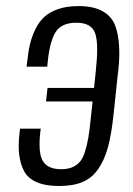

<svg xmlns="http://www.w3.org/2000/svg" viewBox="-20 -602 436 631"><path d="M174.3 9.3Q129.4 9.3 100.8 -3.2Q72.3 -15.6 59.6 -38.8Q46.9 -62 43 -94.7Q41.5 -108.4 41.5 -123Q41.5 -143.6 44.4 -166.5L45.9 -179.2H113.8L112.3 -166.5Q109.9 -145.5 109.9 -127.9Q109.9 -90.3 121.1 -72.3Q137.2 -45.9 181.2 -45.9Q202.1 -45.9 216.8 -52Q231.4 -58.1 241.7 -69.3Q252 -80.6 258.8 -101.8Q265.6 -123 270 -147.9Q274.4 -172.9 278.3 -211.9L284.2 -268.6H131.3L136.2 -313H289.1L294.9 -369.1Q299.3 -409.7 299.3 -438.5Q299.3 -476.1 292 -494.6Q279.3 -527.3 231 -527.3Q182.6 -527.3 163.3 -497.3Q144 -467.3 137.2 -402.3L135.3 -382.8H67.4L69.3 -398.9Q72.8 -432.6 78.9 -458Q85 -483.4 97.2 -507.8Q109.4 -532.2 127.2 -547.9Q145 -563.5 173.1 -572.8Q201.2 -582 237.8 -582Q286.6 -582 316.7 -565.4Q346.7 -548.8 358.2 -518.8Q369.6 -488.8 371.6 -446.8Q372.1 -437.5 372.1 -427.7Q372.1 -393.6 366.7 -354L353 -224.1Q346.2 -160.6 335 -118.9Q323.7 -77.1 303.2 -47.1Q282.7 -17.1 251.5 -3.9Q220.2 9.3 174.3 9.3Z"/></svg>

Font: Oswald
Style: Light
Weight: 300
Designer: Vernon Adams
Foundry: Vernon Adams
Version: 3.0; ttfautohint (v0.95.6-bc232) -l 8 -r 50 -G 200 -x 0 -w "